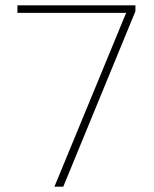

<svg xmlns="http://www.w3.org/2000/svg" viewBox="-20 -696 573 716"><path d="M183 0 457 -664 485 -654 216 0ZM45 -648V-676H485V-654L470 -648Z"/></svg>

Font: Marine Company Thin
Style: Regular
Weight: 100
Designer: Rodrigo Fuenzalida
Foundry: fragTYPE
Version: Version 1.000